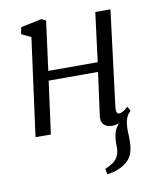

<svg xmlns="http://www.w3.org/2000/svg" viewBox="-88 -630 760 936"><g transform="rotate(-10 291.5 -161.5)"><path d="M367.5 239 361.5 211.5Q384 201.5 399.2 191.8Q414.5 182 424 165.5Q437 143.5 435.5 112.8Q434 82 440.5 51.5Q445 30.5 459 13Q473 -4.5 481 -15.5L531 -48Q511.5 -25.5 506.2 -2Q501 21.5 502 52.5Q502.5 63.5 502.8 74.8Q503 86 503 96Q503 130 494 157.8Q485 185.5 455.5 207Q439.5 218.5 420.2 226Q401 233.5 367.5 239ZM462.5 -77.5Q460.5 -59.5 464.2 -51.2Q468 -43 474 -43Q483 -43 494.2 -48.8Q505.5 -54.5 520 -69L532 -47Q527.5 -40.5 513.5 -26.8Q499.5 -13 478.5 -1.5Q457.5 10 432.5 10Q416 10 403 4Q390 -2 383.5 -15.5Q377 -29 380.5 -50.5L409 -260.5H164.5L129.5 0H53.5L118.5 -484L71.5 -507L78 -540.5L182.5 -562L203 -551L171 -307.5H415.5L446.5 -550.5H521.5Z"/></g></svg>

Font: Merriweather 28pt Light
Style: Italic
Weight: 300
Italic angle: -7.8°
Version: Version 2.101